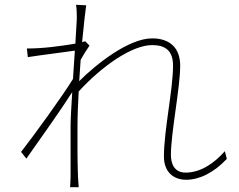

<svg xmlns="http://www.w3.org/2000/svg" viewBox="-20 -760 996 800"><path d="M916.9 -130C870.7 -78.1 815 -40.8 752.8 -40.8C708.8 -40.8 692.1 -74.9 692.1 -114C692.1 -207 730.8 -394.2 730.8 -486.2C730.8 -560 687.9 -600.1 614 -600.1C514.9 -600.1 378.9 -490.8 310 -421.9C312.1 -451 313.9 -481.9 316.1 -511C328.1 -532 340.9 -552.9 353 -570L334.9 -588.1C331 -587 327.1 -586.3 322.1 -584.2C329.2 -660.2 336.3 -718.8 339.1 -737.9L296.9 -740.1C299.7 -721.9 300.1 -701 300.1 -683.9C300.1 -674 296.9 -633.2 294 -578.1C226.9 -567.1 159.8 -557.9 92 -557.9L95.9 -522C160.9 -532 252.8 -543 291.9 -549C289.8 -512.1 286.9 -471.2 284.1 -431.1C242.2 -362.2 119.7 -193.2 67.8 -127.1L89.8 -99.1C150.9 -186.1 231.9 -299 280.9 -376.1C277 -315 274.1 -261 274.1 -234V-22C274.1 -7.1 272 12.8 272 19.9H307.9C306.8 6 306.1 -7.1 305 -23.1C302.2 -103 302.9 -138.8 302.9 -234C302.9 -275.9 305 -326 307.9 -378.9C407 -486.9 530.9 -572.1 614 -572.1C669 -572.1 701 -549 701 -486.2C701 -388.1 663 -215.9 663 -108C663 -44 702.1 -11 756 -11C807.9 -11 869 -38 925.1 -98Z"/></svg>

Font: Karasuma Gothic
Style: Thin
Weight: 200
Designer: Rasmus Andersson / Ryoko Ishizuka
Foundry: rsms
Version: Version 1.00